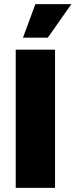

<svg xmlns="http://www.w3.org/2000/svg" viewBox="-20 -908 365 928"><path d="M246 0V-668H56V0ZM211 -726 325 -888H151L91 -726Z"/></svg>

Font: Gantari Black
Style: Regular
Weight: 900
Designer: Anugrah Pasau
Foundry: Lafontype
Version: Version 1.000